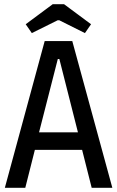

<svg xmlns="http://www.w3.org/2000/svg" viewBox="-20 -891 556 911"><path d="M3 0 192 -696H323L513 0H415L362 -210L411 -180H106L153 -210L100 0ZM154 -219 123 -263H393L361 -219L251 -653L303 -611H212L265 -653ZM131 -734 102 -776 230 -871H284L412 -776L383 -734L261 -795H254Z"/></svg>

Font: Ruda Medium
Style: Regular
Weight: 500
Version: Version 2.001